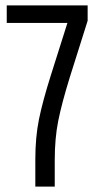

<svg xmlns="http://www.w3.org/2000/svg" viewBox="-20 -692 369 712"><path d="M5 -672H305V-615L239 -406Q209 -309 196 -244Q183 -179 183 -98V0H111V-101Q111 -183 124.5 -249.5Q138 -316 168 -411L230 -607H5Z"/></svg>

Font: Khand
Style: Regular
Weight: 400
Designer: Devanagari: Sanchit Sawaria, Jyotish Sonowal; Latin: Satya Rajpurohit
Foundry: Indian Type Foundry
Version: Version 1.100;PS 1.0;hotconv 1.0.78;makeotf.lib2.5.61930; tt